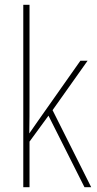

<svg xmlns="http://www.w3.org/2000/svg" viewBox="-20 -780 403 800"><path d="M103 -368V-760H77V0H103V-190L182 -298L332 0H360L199 -321L345 -527H315L141 -280C126 -259 118 -247 102 -224C103 -275 103 -316 103 -368Z"/></svg>

Font: Noto Sans Kannada Condensed Thin
Style: Regular
Weight: 100
Width: 3
Designer: Jelle Bosma - Monotype Design Team
Foundry: Monotype Imaging Inc.
Version: Version 2.005